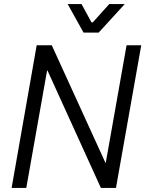

<svg xmlns="http://www.w3.org/2000/svg" viewBox="-20 -922 713 942"><path d="M160 -700H234L497 -124H499L601 -700H673L549 0H475L213 -576H211L109 0H37ZM312 -902H380L429 -812H435L516 -902H592L464 -762H390Z"/></svg>

Font: Chakra Petch
Style: Italic
Weight: 400
Italic angle: -10°
Designer: Katatrad Aksorn Co.,Ltd.
Foundry: Cadson Demak Co.,Ltd.
Version: Version 1.000; ttfautohint (v1.6)